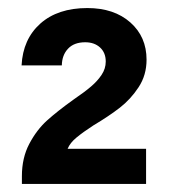

<svg xmlns="http://www.w3.org/2000/svg" viewBox="-20 -793 424 477"><path d="M163.1 -545.9Q190.6 -564.7 206.2 -578.1Q221.9 -591.4 232.3 -606.9Q242.7 -622.4 242.7 -640.1Q242.7 -662.1 228.5 -675.1Q214.3 -688 191.7 -688Q163.9 -688 148.9 -671.9Q134 -655.9 133.6 -630.6H33.6Q36.9 -695.7 80.2 -734.4Q123.6 -773 197 -773Q263.4 -773 303.8 -737.3Q344.1 -701.6 344.1 -644.7Q344.1 -606.4 324.4 -576.4Q304.7 -546.4 277.9 -525.6Q251 -504.7 211.3 -481Q186.7 -465 170.4 -451.6Q154.1 -438.3 148 -423.4H342.9V-336H34.4V-355.4Q34.4 -401 52.9 -435.9Q71.3 -470.7 97.2 -494Q123.1 -517.3 163.1 -545.9Z"/></svg>

Font: Mona Sans VF XLt
Style: Regular
Weight: 200
Designer: Deni Anggara
Foundry: GitHub
Version: Version 2.000;Glyphs 3.2.3 (3260)